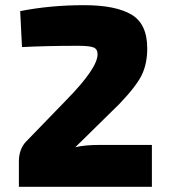

<svg xmlns="http://www.w3.org/2000/svg" viewBox="-20 -722 660 742"><path d="M305 -702Q426 -702 487.5 -666Q549 -630 549 -535Q549 -476 528 -432.5Q507 -389 441 -320L271 -153Q307 -162 368 -162H567V0H53V-98Q53 -144 79 -173L234 -333Q358 -459 357 -513Q357 -533 340.5 -539Q324 -545 281 -545Q160 -545 65 -540L58 -679Q174 -702 305 -702Z"/></svg>

Font: Ezarion Extra Bold
Style: Regular
Weight: 800
Designer: Natanael Gama
Version: Version 1.001;PS 001.001;hotconv 1.0.70;makeotf.lib2.5.58329